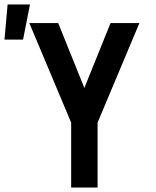

<svg xmlns="http://www.w3.org/2000/svg" viewBox="-77 -838 697 858"><path d="M241 0V-290L54 -735H183L300 -445L417 -735H546L359 -290V0ZM-57 -661 -43 -818H57L26 -661Z"/></svg>

Font: R Plex Mono
Style: Bold
Weight: 700
Monospace: yes
Designer: Belleve Invis
Foundry: Belleve Invis
Version: Version 31.8.0